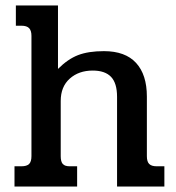

<svg xmlns="http://www.w3.org/2000/svg" viewBox="-20 -682 644 702"><path d="M33 -74H58Q78 -74 86.5 -82.5Q95 -91 95 -111V-551Q95 -570 86.5 -579Q78 -588 58 -588H38V-662H192V-430Q228 -466 265.5 -480.5Q303 -495 360 -495Q438 -495 477.5 -452Q517 -409 517 -329V-111Q517 -91 525.5 -82.5Q534 -74 553 -74H581V0H408V-328Q408 -378 386 -401Q364 -424 319 -424Q268 -424 235 -394.5Q202 -365 202 -313V-111Q202 -91 209.5 -82.5Q217 -74 235 -74H262V0H33Z"/></svg>

Font: Pridi
Style: Regular
Weight: 400
Designer: Katatrad Team
Foundry: CadsonDemak
Version: Version 1.001